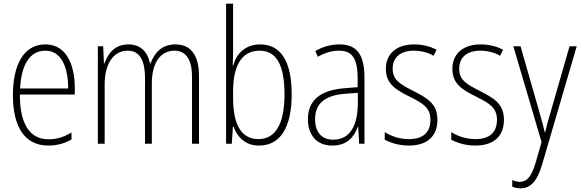

<svg xmlns="http://www.w3.org/2000/svg" viewBox="-20 -780 3155 1042"><path d="M226 -539C108 -539 50 -427 50 -263C50 -98 110 10 242 10C291 10 331 -2 368 -23V-61C324 -35 288 -24 244 -24C140 -24 87 -110 88 -267H386V-300C386 -428 341 -539 226 -539ZM226 -505C313 -505 350 -415 350 -300H89C96 -437 147 -505 226 -505Z M932 -539C860 -539 820 -497 797 -436H794C782 -495 746 -539 677 -539C599 -539 565 -485 547 -436H544L540 -529H511V0H548V-323C548 -426 591 -505 673 -505C728 -505 767 -468 767 -355V0H804V-328C804 -441 852 -505 927 -505C983 -505 1022 -465 1022 -364V0H1060V-367C1060 -486 1011 -539 932 -539Z M1245 -506V-760H1207V0H1238L1244 -93H1247C1270 -32 1314 10 1386 10C1503 10 1563 -91 1563 -268C1563 -446 1505 -539 1392 -539C1316 -539 1264 -493 1246 -425H1243C1244 -448 1245 -480 1245 -506ZM1389 -505C1482 -505 1524 -424 1524 -268C1524 -105 1474 -25 1382 -25C1295 -25 1245 -96 1245 -247V-283C1245 -418 1288 -505 1389 -505Z M1821 -539C1776 -539 1730 -526 1691 -503L1705 -472C1747 -496 1785 -505 1819 -505C1890 -505 1921 -466 1921 -353V-307L1848 -301C1722 -291 1651 -238 1651 -133C1651 -54 1693 10 1783 10C1865 10 1902 -38 1922 -92H1924L1929 0H1958V-357C1958 -486 1916 -539 1821 -539ZM1851 -271 1922 -276V-218C1921 -101 1881 -22 1789 -22C1726 -22 1690 -62 1690 -133C1690 -219 1744 -262 1851 -271Z M2354 -130C2354 -220 2295 -249 2222 -287C2151 -323 2111 -346 2111 -407C2111 -471 2156 -505 2226 -505C2264 -505 2305 -495 2333 -477L2349 -510C2316 -528 2274 -539 2227 -539C2128 -539 2074 -484 2074 -407C2074 -323 2130 -292 2206 -254C2275 -219 2316 -196 2316 -130C2316 -64 2279 -25 2199 -25C2151 -25 2104 -40 2068 -63V-22C2097 -6 2143 10 2199 10C2302 10 2354 -44 2354 -130Z M2715 -130C2715 -220 2656 -249 2583 -287C2512 -323 2472 -346 2472 -407C2472 -471 2517 -505 2587 -505C2625 -505 2666 -495 2694 -477L2710 -510C2677 -528 2635 -539 2588 -539C2489 -539 2435 -484 2435 -407C2435 -323 2491 -292 2567 -254C2636 -219 2677 -196 2677 -130C2677 -64 2640 -25 2560 -25C2512 -25 2465 -40 2429 -63V-22C2458 -6 2504 10 2560 10C2663 10 2715 -44 2715 -130Z M2766 -529 2919 -9 2886 106C2863 183 2837 207 2801 207C2787 207 2773 203 2760 197V233C2775 239 2788 242 2804 242C2859 242 2895 205 2922 113L3110 -529H3071L2967 -167C2955 -130 2947 -99 2939 -63H2936C2931 -86 2926 -107 2909 -166L2805 -529Z"/></svg>

Font: Noto Sans Condensed ExtraLight
Style: Regular
Weight: 200
Width: 3
Designer: Monotype Design Team
Foundry: Monotype Imaging Inc.
Version: Version 2.013